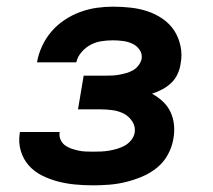

<svg xmlns="http://www.w3.org/2000/svg" viewBox="-20 -548 640 576"><path d="M259 8Q232 8 205.5 5.5Q179 3 154 -3.5Q129 -10 106 -21.5Q83 -33 66.5 -51.5Q50 -70 42.5 -95Q35 -120 39 -147Q39 -149 39.5 -150Q40 -151 40 -152H159Q159 -152 159 -151.5Q159 -151 159 -151Q157 -140 161.5 -129.5Q166 -119 174.5 -112.5Q183 -106 193 -102.5Q203 -99 214 -96.5Q225 -94 236.5 -93.5Q248 -93 259 -93Q271 -93 283 -93.5Q295 -94 307 -96Q319 -98 331 -101.5Q343 -105 354 -111Q365 -117 373.5 -127.5Q382 -138 384 -150Q387 -168 377 -183.5Q367 -199 351.5 -207Q336 -215 317.5 -217.5Q299 -220 280 -220H214L231 -321H297Q307 -321 317.5 -321.5Q328 -322 338.5 -324Q349 -326 359.5 -329Q370 -332 379.5 -337.5Q389 -343 396 -352.5Q403 -362 405 -372Q407 -387 398.5 -399Q390 -411 377 -417Q364 -423 349 -425Q334 -427 319 -427Q302 -427 285 -424.5Q268 -422 252.5 -414Q237 -406 224.5 -391.5Q212 -377 209 -361H91Q95 -385 106 -409Q117 -433 134 -453Q151 -473 173.5 -488Q196 -503 220.5 -512Q245 -521 270 -524.5Q295 -528 319 -528Q346 -528 372.5 -525Q399 -522 423 -514Q447 -506 468 -491.5Q489 -477 502.5 -456.5Q516 -436 521.5 -410Q527 -384 522 -358Q520 -342 513 -326.5Q506 -311 494 -299.5Q482 -288 467 -280Q452 -272 436 -267Q454 -257 468.5 -243.5Q483 -230 491.5 -212Q500 -194 502 -173Q504 -152 500 -131Q496 -107 483.5 -84Q471 -61 450.5 -44.5Q430 -28 406 -18Q382 -8 357.5 -2Q333 4 308.5 6Q284 8 259 8Z"/></svg>

Font: Iosevka SS04 Extended Oblique
Style: Bold
Weight: 700
Width: 7
Italic angle: -9°
Monospace: yes
Designer: Belleve Invis
Foundry: Belleve Invis
Version: Version 19.0.0; ttfautohint (v1.8.4)